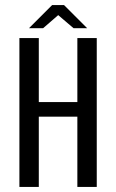

<svg xmlns="http://www.w3.org/2000/svg" viewBox="-20 -742 461 762"><path d="M57 0V-591H134V-337H287V-591H364V0H287V-279H134V0ZM95 -630 187 -722H234L326 -630H272L211 -682L151 -630Z"/></svg>

Font: Alumni Sans Medium
Style: Regular
Weight: 500
Designer: Robert E. Leuschke
Foundry: Robert E. Leuschke
Version: Version 1.018